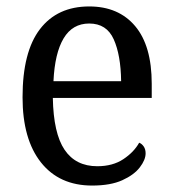

<svg xmlns="http://www.w3.org/2000/svg" viewBox="-20 -566 537 596"><path d="M266 10Q164 10 107 -62Q50 -134 50 -264Q50 -405 104 -475.5Q158 -546 257 -546Q348 -546 399.5 -485Q451 -424 451 -306V-262H144Q146 -152 180.5 -101Q215 -50 282 -50Q330 -50 363 -72Q396 -94 412 -123Q420 -120 426 -111.5Q432 -103 432 -90Q432 -70 414 -46.5Q396 -23 359.5 -6.5Q323 10 266 10ZM356 -314Q355 -395 333 -444Q311 -493 257 -493Q205 -493 177.5 -447Q150 -401 146 -314Z"/></svg>

Font: Noto Serif Tamil SemiCondensed
Style: Italic
Weight: 400
Width: 4
Italic angle: -12°
Designer: Indian Type Foundry, Tom Grace, and the Monotype Design Team
Foundry: Monotype Imaging Inc.
Version: Version 2.003; ttfautohint (v1.8.4.7-5d5b)